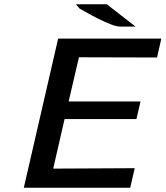

<svg xmlns="http://www.w3.org/2000/svg" viewBox="-20 -875 772 895"><path d="M334 -855H478L612 -751H543Q533 -751 521.5 -753.5Q510 -756 495.5 -762Q481 -768 469 -773Q457 -778 438.5 -787.5Q420 -797 409.5 -802.5Q399 -808 378.5 -819.5Q358 -831 351 -835ZM91 0 251 -695H732L712 -607L348 -608L300 -402H635L616 -320H281L228 -89L608 -91L587 0Z"/></svg>

Font: Coval
Style: Medium Italic
Weight: 500
Foundry: Context Ltd
Version: Version 001.000